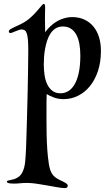

<svg xmlns="http://www.w3.org/2000/svg" viewBox="-20 -547 550 978"><path d="M210 -509.8Q210 -502.9 209.5 -487.8Q209 -472.7 209 -452.1Q209 -440.4 209.2 -433.6Q209.5 -426.8 209.5 -420.4Q209.5 -414.1 209.7 -405.8Q210 -397.5 210 -382.8Q225.6 -404.3 246.1 -421.4Q254.9 -428.7 265.6 -435.5Q276.4 -442.4 289.3 -447.8Q302.2 -453.1 316.7 -456.5Q331.1 -460 347.2 -460Q382.3 -460 409.7 -447.3Q437 -434.6 455.8 -411.9Q474.6 -389.2 484.4 -357.7Q494.1 -326.2 494.1 -288.1Q494.1 -231 479 -185.5Q463.9 -140.1 438 -108.2Q412.1 -76.2 377.4 -59.1Q342.8 -42 303.2 -42Q289.1 -42 276.6 -44.4Q264.2 -46.9 253.4 -50.8Q242.7 -54.7 233.6 -59.3Q224.6 -64 217.8 -67.9Q217.3 -47.9 217 -32.5Q216.8 -17.1 216.8 -2.4Q216.8 12.2 216.8 27.8Q216.8 43.5 216.8 64Q216.8 97.2 217.5 137.2Q218.3 177.2 220.9 215.6Q223.6 253.9 228.5 285.6Q233.4 317.4 242.2 333Q250.5 348.1 262.7 356.9Q274.9 365.7 287.1 371.1Q302.2 377.9 313.7 384.8Q325.2 391.6 325.2 398.9Q325.2 404.3 321.8 407.7Q318.4 411.1 310.1 411.1Q296.9 411.1 273.2 407Q249.5 402.8 221.9 397.9Q194.3 393.1 167 388.9Q139.6 384.8 119.1 384.8Q97.2 384.8 82.5 386.5Q67.9 388.2 51.8 388.2Q30.3 388.2 22.7 385.5Q15.1 382.8 15.1 378.9Q15.1 374.5 20 373Q24.9 371.6 33.2 370.1Q41.5 368.7 51.8 365.5Q62 362.3 73.2 355Q85 346.7 92 334.2Q99.1 321.8 103 306.6Q106.9 291.5 108.4 275.1Q109.9 258.8 110.8 243.2Q111.8 231 112.8 205.8Q113.8 180.7 114.7 147.2Q115.7 113.8 116.9 74.2Q118.2 34.7 119.1 -7.3Q120.1 -49.3 121.1 -91.1Q122.1 -132.8 122.6 -170.4Q123 -208 123.5 -239.5Q124 -271 124 -292Q124 -323.2 122.3 -343.5Q120.6 -363.8 116.7 -375.7Q112.8 -387.7 106.4 -392.3Q100.1 -397 90.8 -397Q83.5 -397 75.4 -394Q67.4 -391.1 59.3 -387.9Q51.3 -384.8 44.4 -381.8Q37.6 -378.9 33.2 -378.9Q24.9 -378.9 24.9 -387.2Q24.9 -390.1 27.8 -394Q30.8 -397.9 43 -403.8Q50.8 -408.2 61.5 -412.8Q72.3 -417.5 84.7 -423.6Q97.2 -429.7 110.6 -438.2Q124 -446.8 137.2 -459Q154.8 -475.1 165.8 -487.8Q176.8 -500.5 183.8 -509Q190.9 -517.6 195.1 -522.2Q199.2 -526.9 203.1 -526.9Q207.5 -526.9 208.7 -521.7Q210 -516.6 210 -509.8ZM299.8 -412.1Q278.8 -412.1 263.4 -402.3Q248 -392.6 237.3 -376.5Q226.6 -360.4 220 -339.8Q213.4 -319.3 209.5 -297.6Q205.6 -275.9 204.3 -255.1Q203.1 -234.4 203.1 -217.8Q203.1 -191.9 206.8 -165.8Q210.4 -139.6 220 -118.9Q229.5 -98.1 246.1 -85Q262.7 -71.8 288.1 -71.8Q308.1 -71.8 326.4 -82Q344.7 -92.3 358.6 -115Q372.6 -137.7 380.9 -174.6Q389.2 -211.4 389.2 -264.2Q389.2 -296.4 384.3 -323.5Q379.4 -350.6 368.7 -370.4Q357.9 -390.1 340.8 -401.1Q323.7 -412.1 299.8 -412.1Z"/></svg>

Font: Henny Penny
Style: Regular
Weight: 400
Version: Version 1.001